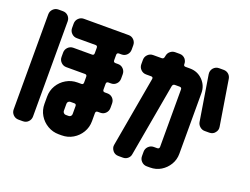

<svg xmlns="http://www.w3.org/2000/svg" viewBox="-104 -892 1440 1108"><g transform="rotate(20 616.0 -338.0)"><path d="M562 -245Q562 -226 549 -212.5Q536 -199 517 -199H501Q488 -199 488 -186V-137Q488 -99 469.5 -68Q451 -37 420 -18.5Q389 0 351 0H333Q296 0 264.5 -18.5Q233 -37 214.5 -68Q196 -99 196 -137V-181Q196 -219 214.5 -250Q233 -281 264.5 -299.5Q296 -318 333 -318H357Q369 -318 369 -331V-366Q369 -379 357 -379H242Q223 -379 209.5 -392.5Q196 -406 196 -425V-452Q196 -471 209.5 -484.5Q223 -498 242 -498H357Q369 -498 369 -511V-544Q369 -557 357 -557H242Q223 -557 209.5 -570.5Q196 -584 196 -603V-630Q196 -649 209.5 -662.5Q223 -676 242 -676H517Q536 -676 549 -662.5Q562 -649 562 -630V-603Q562 -584 549 -570.5Q536 -557 517 -557H501Q488 -557 488 -544V-511Q488 -498 501 -498H517Q536 -498 549 -484.5Q562 -471 562 -452V-425Q562 -406 549 -392.5Q536 -379 517 -379H501Q488 -379 488 -366V-331Q488 -318 501 -318H517Q536 -318 549 -305Q562 -292 562 -272ZM159 -46Q159 -27 146 -13.5Q133 0 113 0H86Q67 0 53.5 -13.5Q40 -27 40 -46V-630Q40 -649 53.5 -662.5Q67 -676 86 -676H113Q133 -676 146 -662.5Q159 -649 159 -630ZM369 -137V-186Q369 -199 357 -199H333Q326 -199 320.5 -194Q315 -189 315 -181V-137Q315 -130 320.5 -124.5Q326 -119 333 -119H351Q359 -119 364 -124.5Q369 -130 369 -137Z M1191 -359Q1195 -338 1181 -322Q1169 -306 1146 -306H1118Q1102 -306 1089 -317Q1076 -328 1073 -344L1028 -622Q1025 -643 1038 -659Q1052 -675 1073 -675H1101Q1118 -675 1130.5 -664.5Q1143 -654 1146 -637ZM1026 -132Q1026 -96 1008 -66Q990 -36 960.5 -18Q931 0 894 0H874Q855 0 841.5 -13.5Q828 -27 828 -46V-73Q828 -92 841.5 -105.5Q855 -119 874 -119H894Q908 -119 908 -132V-484Q908 -497 895 -497H866Q854 -497 851 -484L772 -38Q770 -22 757.5 -11Q745 0 728 0H700Q678 0 665 -16Q651 -34 655 -53L731 -484Q733 -497 720 -497H689Q670 -497 656.5 -510.5Q643 -524 643 -543V-570Q643 -589 656.5 -602.5Q670 -616 689 -616H741Q754 -616 756 -629L758 -638Q761 -654 774 -664.5Q787 -675 803 -675H831Q852 -675 866 -659Q877 -644 876 -628Q876 -616 888 -616H915Q962 -616 994 -583.5Q1026 -551 1026 -505Z"/></g></svg>

Font: Monomaniac One
Style: Regular
Weight: 400
Version: Version 1.000; ttfautohint (v1.8.3)